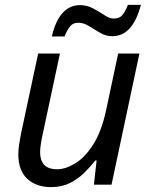

<svg xmlns="http://www.w3.org/2000/svg" viewBox="-20 -755 619 785"><path d="M189 10Q128 10 91.5 -24Q55 -58 55 -123Q55 -146 58.5 -166.5Q62 -187 66 -209L136 -536H225L153 -199Q144 -156 144 -132Q144 -100 160.5 -81.5Q177 -63 214 -63Q248 -63 287.5 -87Q327 -111 361 -164Q395 -217 414 -305L463 -536H550L436 0H364L375 -99H370Q351 -75 325.5 -49.5Q300 -24 266.5 -7Q233 10 189 10ZM192 -606Q206 -668 235 -701Q264 -734 307 -734Q336 -734 361 -720.5Q386 -707 407 -693Q428 -679 445 -679Q467 -679 479 -692Q491 -705 503 -735H556Q540 -673 511 -640Q482 -607 439 -607Q413 -607 389 -621Q365 -635 343.5 -648.5Q322 -662 300 -662Q279 -662 267 -648Q255 -634 244 -606Z"/></svg>

Font: Manna Sans
Style: Italic
Weight: 400
Italic angle: -12°
Designer: Monotype Design Team
Foundry: Monotype Imaging Inc.
Version: Version 2.001.1; ttfautohint (v1.8.2)